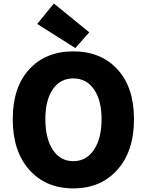

<svg xmlns="http://www.w3.org/2000/svg" viewBox="-20 -1047 825 1081"><path d="M51.8 -376Q51.8 -555.7 144.5 -656.7Q237.3 -757.8 392.6 -757.8Q547.9 -757.8 641.1 -656.7Q734.4 -555.7 734.4 -376Q734.4 -195.3 640.6 -90.8Q546.9 13.7 392.6 13.7Q238.3 13.7 145 -90.8Q51.8 -195.3 51.8 -376ZM551.8 -376Q551.8 -483.4 508.8 -544.4Q465.8 -605.5 392.6 -605.5Q319.3 -605.5 277.3 -544.4Q235.4 -483.4 235.4 -376Q235.4 -267.6 277.3 -203.6Q319.3 -139.6 392.6 -139.6Q465.8 -139.6 508.8 -203.6Q551.8 -267.6 551.8 -376ZM404.3 -776.4 189.5 -912.1 283.2 -1027.3 482.4 -865.2Z"/></svg>

Font: Gen Shin Gothic Heavy
Style: Bold
Weight: 900
Designer: [Source Han Sans]
Ryoko NISHIZUKA  (kana & ideographs); Paul D. Hunt (Latin, Greek & Cyrillic); Wenlong ZHANG  (bopomofo
Version: Version 1.002.20150607